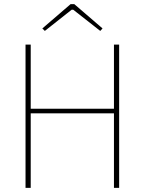

<svg xmlns="http://www.w3.org/2000/svg" viewBox="-20 -905 697 925"><path d="M128 -690V0H103V-690ZM540 -381V-359H120V-381ZM554 -690V0H529V-690ZM338 -885 474 -768 463 -756 333 -858H325L196 -756L184 -768L320 -885Z"/></svg>

Font: Exo 2 Thin
Style: Regular
Weight: 250
Designer: Natanael Gama
Foundry: Natanael Gama
Version: Version 2.010